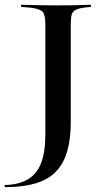

<svg xmlns="http://www.w3.org/2000/svg" viewBox="-64 -591 442 804"><path d="M125.8 -201.6V-492.7Q125.8 -529.8 114.1 -541.9Q102.4 -554 63.7 -558.9L24.2 -562.1V-571Q41.9 -571 64.5 -570.2Q87.1 -569.4 114.1 -569Q141.1 -568.5 171 -568.5H178.2H188.7Q215.3 -568.5 238.7 -569Q262.1 -569.4 281.9 -570.2Q301.6 -571 316.9 -571V-562.1L291.9 -559.7Q267.7 -556.5 254.4 -550.4Q241.1 -544.4 236.7 -531Q232.3 -517.7 232.3 -492.7V-201.6ZM-44.4 192.7V183.9Q14.5 182.3 52.4 160.1Q90.3 137.9 108.1 91.9Q125.8 46 125.8 -26.6V-201.6H232.3V-81.5Q232.3 16.9 204.4 77.4Q176.6 137.9 116.1 165.3Q55.6 192.7 -44.4 192.7Z"/></svg>

Font: Playfair 144pt SemiExpanded SemiBold
Style: Regular
Weight: 600
Width: 6
Designer: Claus Eggers Sørensen
Foundry: Claus Eggers Sørensen
Version: Version 2.203